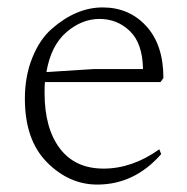

<svg xmlns="http://www.w3.org/2000/svg" viewBox="-20 -535 504 517"><path d="M105 -341 232 -349H365Q364 -418 330 -451Q296 -484 248 -484Q200 -484 158.5 -448Q117 -412 105 -341ZM100 -285Q100 -190 141 -135.5Q182 -81 259 -81Q336 -81 409 -133L414 -120Q342 -38 242 -38Q166 -38 106.5 -98Q47 -158 47 -269Q47 -330 67 -379.5Q87 -429 119 -457Q185 -515 256.5 -515Q328 -515 374 -464.5Q420 -414 420 -325Q414 -316 412 -314H101Q100 -305 100 -285Z"/></svg>

Font: Halant Light
Style: Regular
Weight: 300
Designer: Hitesh Malaviya (Devanagari), Satya Rajpurohit (Latin)
Foundry: Indian Type Foundry
Version: Version 1.101;PS 1.0;hotconv 1.0.78;makeotf.lib2.5.61930; tt